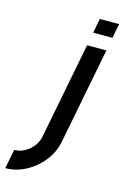

<svg xmlns="http://www.w3.org/2000/svg" viewBox="-158 -659 583 901"><g transform="rotate(15 133.5 -208.5)"><path d="M185.1 -468.8H278.8L187.5 0Q177.2 51.8 143.8 94.2Q110.4 136.7 62.7 162.1Q15.1 187.5 -36.6 187.5L-18.1 93.8Q21 93.8 53.5 66.4Q85.9 39.1 93.8 0ZM197.3 -533.2 210.9 -603.5H304.7L291 -533.2Z"/></g></svg>

Font: Lambda
Style: Italic
Weight: 400
Italic angle: -11°
Designer: GGBotNet
Version: 0.22